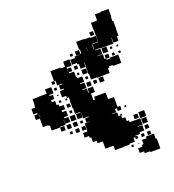

<svg xmlns="http://www.w3.org/2000/svg" viewBox="-125 -791 787 868"><g transform="rotate(-20 269.0 -357.5)"><path d="M283 -506H276V-513H253V-537H276V-544H303V-545H285V-565H305V-547H310V-566H306V-604H344V-602H372V-599H399V-571H372V-569H399V-571H400V-599H399V-628H398V-662H426V-664H428V-692H456V-694H494V-656H492V-636H496V-594H495V-565H487V-543H463V-565H461V-539H399V-541H374V-538H398V-512H376V-510H400V-487H406V-504H424V-486H407V-481H425V-485H465V-445H425V-449H407V-443H400V-420H371V-419H339V-421H311V-448H308V-482H309V-503H307V-483H283ZM376 -624H394V-606H376ZM371 -568H369V-544H371ZM341 -566H340V-547H341ZM259 -561H271V-549H259ZM409 -99V-108H401V-89H375V-85H346V-84H304V-105H265V-140H240V-152H222V-175H215V-184H194V-206H215V-215H216V-244H240V-245H225V-265H243V-268H218V-295H217V-273H193V-297H215V-300H190V-328H188V-362H189V-380H180V-390H160V-420H180V-425H165V-445H182V-448H158V-471H152V-458H138V-472H151V-519H199V-515H220V-540H250V-510H225V-488H226V-504H244V-486H228V-481H251V-454H254V-448H278V-422H258V-418H278V-392H258V-389H279V-369H282V-388H308V-362H289V-330H297V-343H353V-311H381V-264H394V-246H376V-259H367V-243H346V-241H371V-223H381V-229H389V-221H383V-208H398V-189H409V-180H460V-150H436V-148H458V-122H436V-114H412V-111H421V-99ZM427 -537V-513H403V-537ZM440 -520V-530H450V-520ZM471 -521V-529H479V-521ZM257 -503H273V-487H257ZM451 -489H439V-501H451ZM480 -490H470V-500H480ZM284 -476H306V-454H284ZM270 -470V-460H260V-470ZM155 -335H138V-327H157V-303H138V-297H157V-273H133V-292H132V-268H105V-265H65V-289H59V-293H33V-334H14V-356H30V-362H12V-388H30V-400H32V-428H61V-429H100V-450H130V-420H109V-415H125V-395H109V-385H125V-365H135V-355H155ZM139 -441H151V-429H139ZM289 -429V-441H301V-429ZM366 -416V-394H344V-416ZM305 -395H285V-415H305ZM333 -413V-397H317V-413ZM142 -402V-408H148V-402ZM150 -370H140V-380H150ZM171 -371V-379H179V-371ZM183 -337H167V-353H183ZM36 -337H37V-350H36ZM181 -321V-309H169V-321ZM187 -273H163V-297H187ZM125 -265V-245H105V-265ZM155 -245H135V-265H155ZM185 -245H165V-265H185ZM199 -249V-261H211V-249ZM419 -259V-251H411V-259ZM184 -216H166V-234H184ZM214 -216H196V-234H214ZM151 -219H139V-231H151ZM461 -209H489V-181H461ZM455 -205V-185H435V-205ZM463 -177H487V-153H463ZM466 -144H484V-126H466ZM483 -113V-97H467V-113ZM452 -112V-98H438V-112ZM494 -94V-69H499V-21H451V-25H425V-34H404V-56H425V-65H434V-86H456V-94ZM390 -70H380V-80H390ZM417 -77V-73H413V-77Z"/></g></svg>

Font: Rubik-Storm
Style: Regular
Weight: 400
Designer: NaN (generative design), Hubert & Fischer (Rubik source font outlines)
Foundry: NaN, Hubert & Fischer
Version: Version 1.000